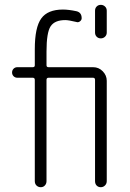

<svg xmlns="http://www.w3.org/2000/svg" viewBox="-20 -780 540 800"><path d="M376 -735.4Q376 -746.1 382.8 -752.9Q389.6 -759.8 399.9 -759.8Q410.2 -759.8 417.5 -752.9Q424.8 -746.1 424.8 -735.4V-644.5Q424.8 -633.8 417.5 -627Q410.2 -620.1 399.9 -620.1Q389.6 -620.1 382.8 -627Q376 -633.8 376 -644.5ZM51.8 -456.1Q43 -456.1 36.6 -462.4Q30.3 -468.8 30.3 -478Q30.3 -487.3 36.6 -493.7Q43 -500 51.8 -500H116.2Q125 -500 125 -507.8V-575.2Q125 -666 151.9 -703.1Q178.7 -740.2 242.2 -740.2Q265.6 -740.2 297.9 -733.4Q320.3 -728.5 320.3 -704.1Q320.3 -696.3 313 -690.9Q305.7 -685.5 297.9 -688.5Q265.6 -696.3 252 -696.3Q208 -696.3 190.9 -670.4Q173.8 -644.5 173.8 -565.4V-507.8Q173.8 -500 182.6 -500H368.2Q391.6 -500 408.2 -482.9Q424.8 -465.8 424.8 -443.4V-25.4Q424.8 -14.6 417.5 -7.3Q410.2 0 399.9 0Q389.6 0 382.8 -6.8Q376 -13.7 376 -25.4V-447.3Q376 -456.1 367.2 -456.1H182.6Q173.8 -456.1 173.8 -447.3V-25.4Q173.8 -14.6 167 -7.3Q160.2 0 149.9 0Q139.6 0 132.3 -6.8Q125 -13.7 125 -25.4V-447.3Q125 -456.1 116.2 -456.1Z"/></svg>

Font: Rounded Mgen+ 1m light
Style: Regular
Weight: 200
Designer: [Source Han Sans]
Ryoko NISHIZUKA  (kana & ideographs); Paul D. Hunt (Latin, Greek & Cyrillic); Wenlong ZHANG  (bopomofo
Version: Version 1.059.20150602